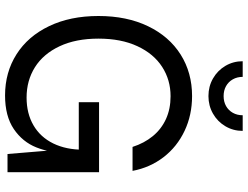

<svg xmlns="http://www.w3.org/2000/svg" viewBox="-131 -848 989 767"><g transform="rotate(90 363.5 -464.5)"><path d="M43.9 -363.3Q43.9 -476.6 84.7 -561.3Q125.5 -646 198 -691.7Q270.5 -737.3 363.8 -737.3Q439.5 -737.3 502.9 -707.3Q566.4 -677.2 607.9 -623.3Q649.4 -569.3 662.6 -499.5H566.9Q551.8 -546.4 523.7 -580.6Q495.6 -614.7 455.3 -633.1Q415 -651.4 364.3 -651.4Q299.3 -651.4 247.1 -617.7Q194.8 -584 164.6 -519Q134.3 -454.1 134.3 -363.3Q134.3 -272.9 164.8 -208Q195.3 -143.1 248.5 -109.6Q301.8 -76.2 369.6 -76.2Q433.6 -76.2 480.7 -103.8Q527.8 -131.3 553 -182.6Q578.1 -233.9 578.1 -303.2H590.8V-235.4Q590.8 -170.4 568.8 -115.2Q546.9 -60.1 495.4 -25.1Q443.8 9.8 361.3 9.8Q269 9.8 197 -35.9Q125 -81.5 84.5 -166Q43.9 -250.5 43.9 -363.3ZM580.1 -182.1V-284.7H388.2V-365.7H668V0H595.2ZM224.6 -939.5H287.1Q287.1 -917.5 296.9 -900.1Q306.6 -882.8 324 -873Q341.3 -863.3 363.8 -863.3Q386.2 -863.3 403.6 -873Q420.9 -882.8 430.7 -900.1Q440.4 -917.5 440.4 -939.5H502.9Q502.9 -901.9 484.4 -870.5Q465.9 -839.1 434.1 -820.9Q402.3 -802.7 363.8 -802.7Q325.2 -802.7 293.4 -820.9Q261.7 -839.1 243.1 -870.5Q224.6 -901.9 224.6 -939.5Z"/></g></svg>

Font: Intratopia Thin
Style: Regular
Weight: 100
Designer: Rasmus Andersson
Foundry: rsms
Version: Version 3.000;Glyphs 3.2.3 (3260)